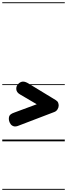

<svg xmlns="http://www.w3.org/2000/svg" viewBox="-25 -1250 593 1698"><path d="M141.5 -139.5Q114.5 -128 96.8 -133.2Q79 -138.5 69.2 -152Q59.5 -165.5 56 -179.5Q50.5 -199.5 56 -220Q61.5 -240.5 100 -254L300 -328L152 -415Q120.5 -433 119 -461.8Q117.5 -490.5 137.5 -509Q155 -526.5 176 -528.2Q197 -530 228 -511L468.5 -364.5Q484.5 -354.5 489.2 -341.8Q494 -329 494 -316.5Q494 -300 483.8 -283.2Q473.5 -266.5 456.5 -260ZM141.5 -139.5Q114.5 -128 96.8 -133.2Q79 -138.5 69.2 -152Q59.5 -165.5 56 -179.5Q50.5 -199.5 56 -220Q61.5 -240.5 100 -254L300 -328L152 -415Q120.5 -433 119 -461.8Q117.5 -490.5 137.5 -509Q155 -526.5 176 -528.2Q197 -530 228 -511L468.5 -364.5Q484.5 -354.5 489.2 -341.8Q494 -329 494 -316.5Q494 -300 483.8 -283.2Q473.5 -266.5 456.5 -260ZM-5 420.5H548V428.5H-5ZM-5 -16H548V0H-5ZM-5 -505.5H548V-497.5H-5ZM-5 -1230H548V-1222H-5Z"/></svg>

Font: Edu VIC WA NT Pre Guide
Style: Regular
Weight: 400
Designer: Tina and Corey Anderson, Eben Sorkin, Mirko Velimirovic
Foundry: Google for Education
Version: Version 1.000